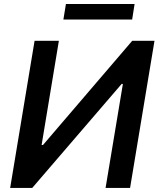

<svg xmlns="http://www.w3.org/2000/svg" viewBox="-20 -929 784 949"><path d="M150.9 -727.3 30.2 0H139.2L581.3 -514.2H587.4L501.8 0H622.9L743.6 -727.3H633.5L192.5 -212.4H185.7L271 -727.3ZM293.3 -832.4H633.2L645.2 -909.1H305.8Z"/></svg>

Font: Magic Ui Pro Semi Bold
Style: Italic
Weight: 600
Italic angle: -9.39999°
Designer: Stefan Endress, Andreas Faust
Version: Version 1.000;FEAKit 1.0